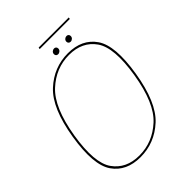

<svg xmlns="http://www.w3.org/2000/svg" viewBox="-232 -931 1051 1051"><g transform="rotate(-45 293.5 -405.5)"><path d="M229.5 4Q338.5 4 420.8 -71.5Q503 -147 534 -337.5Q564.5 -526.5 511.8 -603.2Q459 -680 350 -680Q241 -680 158.8 -604Q76.5 -528 45.5 -337.5Q15 -148 67.8 -72Q120.5 4 229.5 4ZM231.5 -7Q129.5 -7 78.2 -79.8Q27 -152.5 57 -337.5Q87.5 -522.5 166.8 -595.8Q246 -669 348 -669Q450 -669 501.2 -595.8Q552.5 -522.5 522.5 -337.5Q492.5 -152 413 -79.5Q333.5 -7 231.5 -7ZM309 -713.5Q317.5 -713.5 324.5 -719.8Q331.5 -726 331.5 -735.5Q331.5 -743 326.8 -747.5Q322 -752 315 -752Q306.5 -752 299.5 -745.8Q292.5 -739.5 292.5 -730Q292.5 -722.5 297 -718Q301.5 -713.5 309 -713.5ZM405.5 -713.5Q414.5 -713.5 421.2 -719.8Q428 -726 428 -735.5Q428 -743 423.5 -747.5Q419 -752 411.5 -752Q403 -752 396 -745.8Q389 -739.5 389 -730Q389 -722.5 393.8 -718Q398.5 -713.5 405.5 -713.5ZM257 -805H490.5L492 -815H259Z"/></g></svg>

Font: Anybody Thin
Style: Italic
Weight: 100
Italic angle: -10°
Designer: Tyler Finck
Foundry: Etcetera Type Company
Version: Version 1.114;gftools[0.9.25]